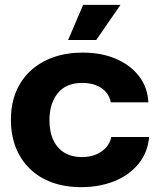

<svg xmlns="http://www.w3.org/2000/svg" viewBox="-20 -763 656 792"><path d="M315 9Q248 9 194.5 -10.5Q141 -30 103 -67Q65 -104 45 -155Q25 -206 25 -269Q25 -333 46 -384Q67 -435 106 -471Q145 -507 199.5 -526.5Q254 -546 321 -546Q399 -546 459 -520Q519 -494 554 -448Q589 -402 592 -341H437Q432 -367 415.5 -385Q399 -403 374.5 -412Q350 -421 319 -421Q286 -421 261 -410.5Q236 -400 219 -379.5Q202 -359 193 -331Q184 -303 184 -268Q184 -218 200.5 -184Q217 -150 247 -132.5Q277 -115 318 -115Q350 -115 375.5 -125.5Q401 -136 417.5 -154.5Q434 -173 439 -198H595Q590 -135 552 -88Q514 -41 452.5 -16Q391 9 315 9ZM261 -598 323 -743H477L377 -598Z"/></svg>

Font: Mona Sans SemiExpanded
Style: Bold
Weight: 700
Width: 6
Designer: Deni Anggara
Foundry: GitHub
Version: Version 2.000